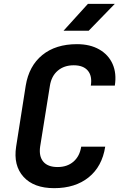

<svg xmlns="http://www.w3.org/2000/svg" viewBox="-20 -970 640 1000"><path d="M262 10Q156 10 102.5 -49Q49 -108 64 -206L114 -524Q131 -627 200.5 -683.5Q270 -740 381 -740Q449 -740 497 -712.5Q545 -685 566.5 -636.5Q588 -588 578 -524H453Q461 -574 437.5 -602Q414 -630 364 -630Q314 -630 281 -602Q248 -574 240 -524L189 -206Q182 -156 205.5 -128Q229 -100 280 -100Q330 -100 362.5 -128Q395 -156 403 -206H528Q512 -103 442 -46.5Q372 10 262 10ZM311 -810 438 -950H578L442 -810Z"/></svg>

Font: JetBrains Mono NL
Style: Bold Italic
Weight: 700
Italic angle: -9°
Designer: Philipp Nurullin, Konstantin Bulenkov
Foundry: JetBrains
Version: Version 2.304; ttfautohint (v1.8.4.7-5d5b)